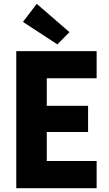

<svg xmlns="http://www.w3.org/2000/svg" viewBox="-20 -988 571 1008"><path d="M65.4 -719.7H487.3V-577.1H225.6V-432.6H442.4V-294.9H225.6V-142.6H487.3V0H65.4ZM100.6 -873 172.9 -967.8 344.7 -819.3 281.2 -754.9Z"/></svg>

Font: Reddit Sans Vanilla ExtraBold
Style: Regular
Weight: 800
Designer: Stephen Hutchings
Foundry: Reddit
Version: Version 1.013